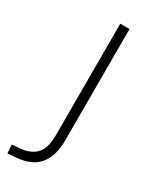

<svg xmlns="http://www.w3.org/2000/svg" viewBox="-231 -534 619 773"><g transform="rotate(30 78.5 -147.0)"><path d="M-48 193 -51 153 -10 149Q34 145 59 118.5Q84 92 84 31V-487H127V30Q127 68 118.5 96Q110 124 93.5 144Q77 164 52 175Q27 186 -6 189Z"/></g></svg>

Font: Nunito Sans 10pt SemiCondensed ExtraLight
Style: Regular
Weight: 250
Width: 4
Designer: Vernon Adams
Foundry: Vernon Adams
Version: Version 3.101;gftools[0.9.27]